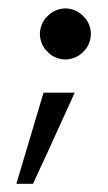

<svg xmlns="http://www.w3.org/2000/svg" viewBox="-20 -283 261 463"><path d="M160.2 -59.6Q152.3 -59.6 137.7 -59.6Q120.1 -59.6 85 -59.6Q63.5 13.7 19.5 160.2Q33.2 160.2 59.6 160.2Q93.8 86.9 160.2 -59.6ZM199.2 -201.2Q199.2 -212.9 194.3 -224.6Q189.5 -236.3 180.7 -244.1Q172.9 -252.9 161.1 -257.8Q149.4 -262.7 137.7 -262.7Q126 -262.7 114.3 -257.8Q102.5 -252.9 94.7 -244.1Q85.9 -236.3 81.1 -224.6Q76.2 -212.9 76.2 -201.2Q76.2 -189.5 81.1 -177.7Q85.9 -166 94.7 -158.2Q102.5 -149.4 114.3 -144.5Q117.2 -143.6 119.1 -142.6Q127.9 -139.6 137.7 -139.6Q149.4 -139.6 161.1 -144.5Q172.9 -149.4 180.7 -158.2Q189.5 -166 194.3 -177.7Q199.2 -189.5 199.2 -201.2Z"/></svg>

Font: Suave
Style: Regular
Weight: 400
Designer: Manu Ambady
Version: Version 1.0